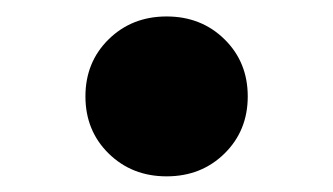

<svg xmlns="http://www.w3.org/2000/svg" viewBox="-20 -579 413 238"><path d="M186.5 -360.4Q143.6 -360.4 114.7 -388.7Q85.9 -417 85.9 -459.5Q85.9 -502 114.7 -530.3Q143.6 -558.6 186.5 -558.6Q229.5 -558.6 258.3 -530.3Q287.1 -502 287.1 -459.5Q287.1 -417 258.3 -388.7Q229.5 -360.4 186.5 -360.4Z"/></svg>

Font: Inter Black
Style: Regular
Weight: 900
Designer: Rasmus Andersson
Foundry: rsms
Version: Version 4.000;git-a52131595